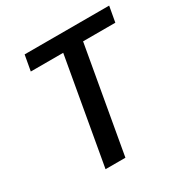

<svg xmlns="http://www.w3.org/2000/svg" viewBox="-161 -825 917 954"><g transform="rotate(-30 297.5 -347.5)"><path d="M110 -695H595L579 -606H394L287 0H173L280 -606H94Z"/></g></svg>

Font: SVN-Poppins Medium
Style: Italic
Weight: 500
Italic angle: -10°
Designer: Ninad Kale (Devanagari), Jonny Pinhorn (Latin)
Foundry: Indian Type Foundry
Version: Version 3.002 2017; ttfautohint (v1.8.3)